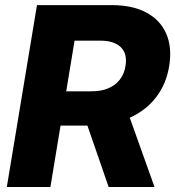

<svg xmlns="http://www.w3.org/2000/svg" viewBox="-20 -748 701 768"><path d="M7.3 0 127.9 -727.5H426.8Q509.8 -727.5 565.4 -697.8Q621.1 -668 645 -613.3Q668.9 -558.6 656.7 -483.4Q644.5 -409.2 601.8 -355.7Q559.1 -302.2 491.9 -273.9Q424.8 -245.6 339.4 -245.6H153.3L175.8 -382.8H346.7Q384.8 -382.8 413.1 -394.8Q441.4 -406.7 459.2 -429.4Q477.1 -452.1 481.9 -483.9Q490.2 -532.7 463.4 -559.1Q436.5 -585.4 380.4 -585.4H278.3L181.6 0ZM414.6 0 300.3 -330.6H480L598.1 0Z"/></svg>

Font: Inter 24pt ExtraBold
Style: Italic
Weight: 800
Italic angle: -9.3988°
Designer: Rasmus Andersson
Foundry: rsms
Version: Version 4.001;git-66647c0bb